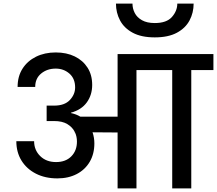

<svg xmlns="http://www.w3.org/2000/svg" viewBox="-20 -1038 1196 1058"><path d="M278 -456Q336 -456 365 -487Q394 -518 394 -556Q394 -605 362.5 -632.5Q331 -660 287 -660Q240 -660 207 -633Q174 -606 174 -559H77Q77 -617 104 -659.5Q131 -702 178.5 -725.5Q226 -749 287 -749Q347 -749 392 -727Q437 -705 462.5 -665Q488 -625 488 -570Q488 -515 458.5 -474Q429 -433 371 -417V-415Q400 -409 423 -395H628V-740H854V-652H732V0H628V-308L490 -309Q500 -279 500 -248Q500 -190 474.5 -146.5Q449 -103 403 -79Q357 -55 296 -55Q229 -55 178 -81Q127 -107 98.5 -153Q70 -199 70 -260H168Q168 -211 201.5 -178Q235 -145 289 -145Q342 -145 373 -176.5Q404 -208 404 -258Q404 -286 393 -309H391V-313Q378 -338 350.5 -354.5Q323 -371 278 -371H237V-456ZM929 0V-652H807V-740H1156V-652H1034V0ZM833 -832Q759 -832 711.5 -857.5Q664 -883 641.5 -925.5Q619 -968 619 -1018H710Q710 -991 722.5 -966.5Q735 -942 762.5 -926.5Q790 -911 833 -911Q898 -911 927.5 -944.5Q957 -978 957 -1018H1047Q1047 -968 1024.5 -925.5Q1002 -883 954.5 -857.5Q907 -832 833 -832Z"/></svg>

Font: Poppins Medium
Style: Regular
Weight: 500
Designer: Ninad Kale (Devanagari), Jonny Pinhorn (Latin)
Version: Version 5.002